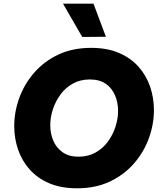

<svg xmlns="http://www.w3.org/2000/svg" viewBox="-20 -1009 865 1039"><path d="M425 -809 321 -989H486L553 -810ZM397 10Q310 10 246 -17.5Q182 -45 140 -92.5Q98 -140 77.5 -200.5Q57 -261 57 -327Q57 -403 84 -478Q111 -553 164 -614.5Q217 -676 294.5 -713Q372 -750 473 -750Q560 -750 624 -722.5Q688 -695 730 -647.5Q772 -600 792.5 -539.5Q813 -479 813 -413Q813 -337 786 -262Q759 -187 706 -125.5Q653 -64 575.5 -27Q498 10 397 10ZM405 -161Q456 -161 496 -183Q536 -205 563 -241.5Q590 -278 604.5 -322Q619 -366 619 -409Q619 -454 602.5 -493Q586 -532 552.5 -555.5Q519 -579 466 -579Q415 -579 375 -557Q335 -535 308 -498.5Q281 -462 266.5 -418.5Q252 -375 252 -331Q252 -286 268.5 -247.5Q285 -209 319 -185Q353 -161 405 -161Z"/></svg>

Font: Be Vietnam Pro Black
Style: Italic
Weight: 900
Italic angle: -12°
Designer: Lam Bao, Tony Le, Vietanh Nguyen
Foundry: Yellow Type Foundry
Version: Version 1.002; ttfautohint (v1.8.3)